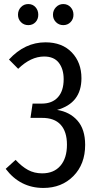

<svg xmlns="http://www.w3.org/2000/svg" viewBox="-20 -906 471 938"><path d="M67.9 -834Q67.9 -856 82.3 -871.1Q96.7 -886.2 118.2 -886.2Q139.6 -886.2 153.3 -871.1Q167 -856 167 -834Q167 -812 153.3 -797.6Q139.6 -783.2 118.2 -783.2Q96.7 -783.2 82.3 -797.9Q67.9 -812.5 67.9 -834ZM289.1 -886.2Q310.5 -886.2 324.7 -871.1Q338.9 -856 338.9 -834Q338.9 -812.5 324.7 -797.9Q310.5 -783.2 289.1 -783.2Q268.1 -783.2 253.4 -797.9Q238.8 -812.5 238.8 -834Q238.8 -855.5 253.4 -870.8Q268.1 -886.2 289.1 -886.2ZM191.9 12.2Q78.6 12.2 7.8 -81.1L56.2 -125Q86.4 -92.3 116.9 -75.7Q147.5 -59.1 186 -59.1Q243.2 -59.1 275.1 -96.2Q307.1 -133.3 307.1 -199.2Q307.1 -262.7 276.4 -296.6Q245.6 -330.6 184.1 -330.1H128.9L139.2 -399.9H184.1Q234.9 -399.9 262.9 -430.9Q291 -461.9 291 -519Q291 -568.8 267.3 -599.4Q243.7 -629.9 195.8 -629.9Q130.4 -629.9 68.8 -569.8L23.9 -615.2Q101.1 -699.2 202.1 -699.2Q283.7 -699.2 330.8 -649.9Q377.9 -600.6 377.9 -523.9Q377.9 -401.9 258.8 -369.1Q320.8 -359.4 358.4 -316.9Q396 -274.4 396 -198.2Q396 -104 338.6 -45.9Q281.2 12.2 191.9 12.2Z"/></svg>

Font: Fira Sans Compressed Book
Style: Regular
Weight: 350
Width: 1
Designer: Carrois Corporate & Edenspiekermann AG
Foundry: Carrois Corporate GbR & Edenspiekermann AG
Version: Version 4.203;PS 004.203;hotconv 1.0.88;makeotf.lib2.5.64775